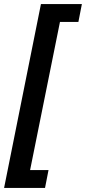

<svg xmlns="http://www.w3.org/2000/svg" viewBox="-20 -780 420 938"><path d="M0 138 180 -760H380L363 -673H273L127 51H217L200 138Z"/></svg>

Font: IBM Plex Sans SmBld
Style: Italic
Weight: 600
Italic angle: -11°
Designer: Mike Abbink, Paul van der Laan, Pieter van Rosmalen
Foundry: Bold Monday
Version: Version 3.005